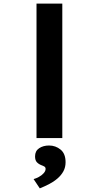

<svg xmlns="http://www.w3.org/2000/svg" viewBox="-20 -760 545 1057"><path d="M181 0V-740H323V0ZM199 277 165 226Q179 222 194 214Q209 206 220 194Q231 182 231 170Q231 161 224.5 157Q218 153 207 149Q192 143 182.5 132.5Q173 122 173 101Q173 71 195.5 56Q218 41 250 41Q286 41 313.5 63.5Q341 86 341 133Q341 161 329 183Q317 205 296 223Q275 241 249.5 254Q224 267 199 277Z"/></svg>

Font: Lexend Tera SemiBold
Style: Regular
Weight: 600
Version: Version 1.007